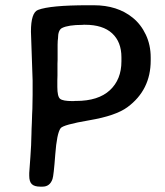

<svg xmlns="http://www.w3.org/2000/svg" viewBox="-20 -716 618 721"><path d="M195.3 -389.6Q195.3 -353.5 205.6 -345Q215.8 -336.4 252 -336.4H256.8L261.2 -336.9H265.6Q349.1 -336.9 392.6 -377.2Q436 -417.5 436 -485.8V-501Q436 -558.6 401.1 -590.8Q366.2 -623 299.3 -623H294.4L290 -622.6Q236.3 -622.6 212.9 -610.8Q197.8 -603 197.8 -571.3L196.8 -562.5L196.3 -548.3Q196.3 -520 196.3 -491.2L195.8 -476.6V-432.6L195.3 -413.6ZM102.5 -413.6 96.2 -597.2Q96.2 -668.5 122.6 -678.7Q168 -696.3 310.1 -696.3H332Q420.9 -696.3 478.5 -649.4Q509.3 -624.5 527.6 -585.7Q545.9 -546.9 545.9 -500V-488.8Q545.9 -377.9 458.5 -313.5Q414.6 -281.2 315.7 -264.4Q216.8 -247.6 207.5 -234.4Q193.4 -214.8 187.5 -135.5Q181.6 -56.2 177.2 -43.9Q167.5 -15.1 139.6 -15.1H131.3Q109.4 -15.1 99.6 -24.4Q89.8 -33.7 89.8 -56.2V-66.4L94.2 -127.9Q97.7 -176.8 97.7 -200.7L98.1 -211.4Q98.6 -222.2 98.6 -232.9L99.6 -254.4Q100.6 -275.9 100.6 -286.6L101.6 -307.6L102.5 -360.4Z"/></svg>

Font: Averia Sans Libre
Style: Regular
Weight: 400
Version: Version 1.002